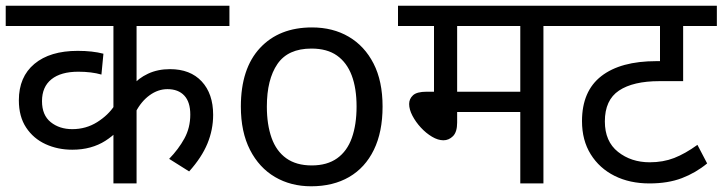

<svg xmlns="http://www.w3.org/2000/svg" viewBox="-20 -642 2529 672"><path d="M783 -551H458V-333L444 -343Q464 -368 498 -384Q532 -400 575 -400Q646 -400 686 -357Q726 -314 726 -240Q726 -188 706 -139.5Q686 -91 642 -42L572 -86Q605 -120 625.5 -157.5Q646 -195 646 -241Q646 -285 625 -307.5Q604 -330 566 -330Q533 -330 503.5 -308.5Q474 -287 455 -250L458 -287V0H377V-210L391 -183Q372 -164 348.5 -149Q325 -134 296 -126Q267 -118 233 -118Q182 -118 139.5 -137.5Q97 -157 71.5 -195.5Q46 -234 46 -291Q46 -373 100.5 -418.5Q155 -464 252 -464Q278 -464 300.5 -461.5Q323 -459 342 -454L335 -381Q318 -386 297.5 -388.5Q277 -391 254 -391Q193 -391 160 -364.5Q127 -338 127 -288Q127 -239 157.5 -214.5Q188 -190 233 -190Q281 -190 320 -214.5Q359 -239 381 -273L377 -224V-551H0V-622H783Z M1319 -269Q1319 -180 1288.5 -117.5Q1258 -55 1202 -22.5Q1146 10 1069 10Q998 10 942.5 -22.5Q887 -55 855 -117.5Q823 -180 823 -269Q823 -402 890 -474Q957 -546 1072 -546Q1145 -546 1200.5 -513.5Q1256 -481 1287.5 -419.5Q1319 -358 1319 -269ZM914 -269Q914 -206 930.5 -159.5Q947 -113 982 -88Q1017 -63 1071 -63Q1125 -63 1160 -88Q1195 -113 1211.5 -159.5Q1228 -206 1228 -269Q1228 -333 1211 -378Q1194 -423 1159.5 -447.5Q1125 -472 1070 -472Q988 -472 951 -418Q914 -364 914 -269Z M1882 -551V0H1801V-250H1580V-213Q1580 -180 1565.5 -165.5Q1551 -151 1532 -151Q1513 -151 1492 -163.5Q1471 -176 1453 -195.5Q1435 -215 1423.5 -237Q1412 -259 1412 -278Q1412 -296 1425.5 -308.5Q1439 -321 1473 -321H1499V-551H1373V-622H1985V-551ZM1801 -551H1580V-321H1801Z M2489 -551H2371V-358H2288Q2196 -358 2146.5 -325Q2097 -292 2097 -217Q2097 -147 2143 -110.5Q2189 -74 2254 -74Q2301 -74 2339.5 -89Q2378 -104 2421 -135L2455 -70Q2415 -37 2366.5 -18.5Q2318 0 2253 0Q2184 0 2131 -26.5Q2078 -53 2047.5 -102Q2017 -151 2017 -218Q2017 -323 2084.5 -375.5Q2152 -428 2277 -428H2319L2290 -404V-551H1971V-622H2489Z"/></svg>

Font: hindi115
Style: Book
Weight: 400
Designer: Jelle Bosma - Monotype Design Team
Foundry: Monotype Imaging Inc.
Version: Version 2.003